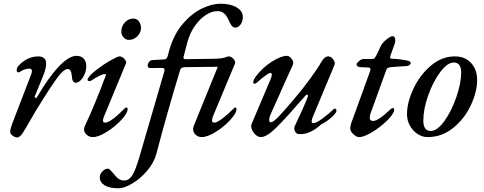

<svg xmlns="http://www.w3.org/2000/svg" viewBox="-20 -725 2608 1035"><path d="M35 -15Q35 -24 40 -40.5Q45 -57 53 -77L148 -324Q152 -336 152 -341Q152 -355 140 -355Q113 -355 88 -338Q84 -335 80 -335Q70 -335 70 -346Q69 -358 80.5 -371.5Q92 -385 110 -397Q146 -421 185 -421Q229 -421 229 -381Q229 -356 211 -312L168 -207L167 -203Q167 -197 173 -197Q178 -197 180 -202Q239 -304 295 -364Q351 -424 392 -424Q418 -424 431.5 -408.5Q445 -393 445 -369Q445 -336 427 -307.5Q409 -279 387 -279Q369 -279 367 -317Q364 -353 345 -353Q320 -353 274 -285Q254 -257 211 -189Q168 -121 140 -71Q112 -21 98.5 -2.5Q85 16 72 16Q61 16 48 6.5Q35 -3 35 -15Z M433 -27Q433 -36 437 -45Q468 -110 494.5 -176Q521 -242 526 -254Q539 -291 550 -316L551 -320Q551 -326 545 -326Q536 -326 513.5 -315Q491 -304 473 -291Q467 -288 463 -288Q452 -288 452 -295Q452 -306 477.5 -329.5Q503 -353 541 -378Q579 -403 615 -419Q621 -421 624 -421Q639 -421 651 -407Q663 -393 659 -383L541 -98Q535 -85 535 -74Q535 -64 548 -64Q576 -64 655 -143Q658 -146 659 -146Q663 -146 665.5 -143.5Q668 -141 668 -137Q668 -115 634 -78.5Q600 -42 555.5 -14Q511 14 480 14Q461 14 447 1Q433 -12 433 -27ZM634 -555Q634 -583 653 -604Q672 -625 700 -625Q718 -625 729 -609.5Q740 -594 740 -575Q740 -549 720.5 -529.5Q701 -510 675 -510Q658 -510 646 -523.5Q634 -537 634 -555Z M969 -417V-415Q969 -406 981 -406L1129 -408Q1158 -409 1174.5 -411Q1191 -413 1203 -419Q1209 -421 1212 -421Q1227 -421 1239 -407Q1251 -393 1247 -383L1128 -98Q1123 -87 1123 -74Q1123 -64 1136 -64Q1162 -64 1243 -143Q1246 -146 1247 -146Q1250 -146 1252.5 -143.5Q1255 -141 1255 -137Q1255 -115 1221.5 -78.5Q1188 -42 1143 -14Q1098 14 1067 14Q1048 14 1034.5 1Q1021 -12 1021 -27Q1021 -38 1024 -45L1154 -365L979 -363Q966 -363 959 -358.5Q952 -354 950 -344Q880 -114 823 104Q810 152 773.5 195Q737 238 693.5 264Q650 290 618 290Q570 290 544 274Q518 258 518 231Q518 213 532.5 198.5Q547 184 561 184Q567 184 573 190Q579 196 586 204Q593 212 597 217Q620 248 649 248Q675 248 692.5 221Q710 194 731 123L866 -341Q867 -344 867 -349Q867 -359 852 -359L790 -358Q776 -358 776 -372Q776 -381 783 -390.5Q790 -400 800 -401L867 -405Q879 -406 884 -423L892 -453Q917 -540 965.5 -596.5Q1014 -653 1068.5 -679Q1123 -705 1168 -705Q1223 -705 1256 -685Q1289 -665 1289 -634Q1289 -609 1276.5 -592.5Q1264 -576 1248 -576Q1237 -576 1228.5 -587Q1220 -598 1211 -620Q1200 -643 1186.5 -654Q1173 -665 1151 -665Q1122 -665 1089.5 -644Q1057 -623 1030 -584.5Q1003 -546 990 -497Z M1334 -45Q1334 -50 1336 -56L1437 -294Q1445 -312 1445 -322Q1445 -332 1438 -332Q1430 -332 1408 -315.5Q1386 -299 1364 -279Q1359 -274 1353 -274Q1345 -274 1345 -280Q1345 -293 1359 -313Q1397 -362 1446 -393Q1495 -424 1527 -424Q1538 -424 1549.5 -411Q1561 -398 1561 -385Q1561 -382 1559 -376Q1517 -285 1486 -214L1441 -114Q1431 -92 1431 -79Q1431 -66 1440 -66Q1453 -66 1483 -97.5Q1513 -129 1567 -193Q1610 -243 1652.5 -301.5Q1695 -360 1711 -389Q1729 -421 1749 -421Q1765 -421 1776.5 -404.5Q1788 -388 1783 -375L1666 -94Q1660 -81 1660 -71Q1660 -61 1669 -61Q1684 -61 1719 -86.5Q1754 -112 1780 -138Q1782 -140 1783 -140Q1787 -140 1790.5 -136.5Q1794 -133 1794 -129Q1794 -116 1765.5 -91Q1737 -66 1713 -56Q1688 -32 1658.5 -17Q1629 -2 1601 -2Q1591 -2 1586 -3Q1578 -5 1572 -14Q1566 -23 1566 -33Q1566 -37 1568 -43Q1624 -161 1639 -203Q1640 -206 1640 -210Q1640 -215 1636 -215Q1632 -215 1627 -210Q1523 -90 1470.5 -38Q1418 14 1386 14Q1367 14 1350.5 -6Q1334 -26 1334 -45Z M1868 -31Q1868 -43 1871.5 -55.5Q1875 -68 1881 -82L1976 -344Q1977 -347 1977 -351Q1977 -361 1965 -361L1923 -363Q1902 -364 1902 -379Q1902 -384 1915 -395.5Q1928 -407 1941 -407H1982Q1994 -407 1998 -410.5Q2002 -414 2009 -427L2034 -479Q2042 -495 2063.5 -512.5Q2085 -530 2096 -530Q2104 -530 2107.5 -523.5Q2111 -517 2111 -508Q2111 -503 2109 -493L2084 -423Q2083 -420 2083 -416Q2083 -411 2086.5 -409.5Q2090 -408 2097 -408Q2117 -408 2140 -404.5Q2163 -401 2168 -400Q2185 -397 2189.5 -393.5Q2194 -390 2194 -383Q2194 -380 2188.5 -375Q2183 -370 2172 -369Q2120 -365 2097 -364Q2080 -363 2072.5 -359.5Q2065 -356 2062 -347L1978 -115Q1973 -103 1973 -90Q1973 -73 1992 -73Q2019 -73 2084 -135Q2091 -142 2097.5 -142.5Q2104 -143 2104 -138Q2105 -137 2105 -133Q2105 -124 2096 -110Q2078 -83 2043.5 -54Q2009 -25 1973.5 -5.5Q1938 14 1916 14Q1901 14 1884.5 -2Q1868 -18 1868 -31Z M2174 -109Q2174 -173 2208.5 -246.5Q2243 -320 2302 -370.5Q2361 -421 2432 -421Q2487 -421 2519.5 -385.5Q2552 -350 2552 -294Q2552 -230 2518 -157.5Q2484 -85 2423 -35.5Q2362 14 2285 14Q2256 14 2230.5 -3Q2205 -20 2189.5 -48Q2174 -76 2174 -109ZM2466 -334Q2466 -388 2426 -388Q2392 -388 2353.5 -337Q2315 -286 2288.5 -211.5Q2262 -137 2262 -75Q2262 -19 2302 -19Q2337 -19 2375.5 -72.5Q2414 -126 2440 -201.5Q2466 -277 2466 -334Z"/></svg>

Font: EB Garamond Medium
Style: Italic
Weight: 500
Italic angle: -17.2°
Designer: Georg Duffner and Octavio Pardo
Foundry: Georg Duffner
Version: Version 1.000